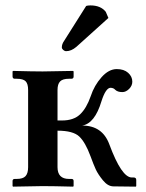

<svg xmlns="http://www.w3.org/2000/svg" viewBox="-20 -696 546 717"><path d="M301.8 -673.8Q307.6 -675.8 317.9 -675.8Q356 -675.8 375 -651.9L384.8 -628.9L265.1 -521Q246.1 -504.9 227.1 -504.9Q221.2 -504.9 216.1 -509.5Q210.9 -514.2 210.9 -519Q210.9 -531.2 219.2 -543ZM85 -71.8V-359.9Q85 -382.8 75.9 -392.3Q66.9 -401.9 42 -401.9H35.2Q27.3 -401.9 26.9 -410.2V-429.2L28.8 -431.2Q103 -429.2 139.2 -429.2L252.9 -431.2L254.9 -429.2V-410.2Q254.9 -402.3 247.1 -401.9H237.8Q213.9 -401.9 204.3 -391.8Q194.8 -381.8 194.8 -359.9V-246.1H211.9Q254.9 -246.1 279.1 -269Q303.2 -292 318.8 -336.9Q332 -377 359.1 -407.5Q386.2 -438 416 -438Q442.9 -438 458.5 -424.1Q474.1 -410.2 474.1 -391.1Q474.1 -376 462.2 -364Q450.2 -352.1 437 -352.1Q418.9 -352.1 410.2 -360.8Q404.3 -367.7 393.1 -368.2Q375 -368.2 358.9 -317.9Q334 -234.9 287.1 -227.1Q362.3 -227.1 388.2 -157.2Q434.1 -33.2 472.2 -33.2H479Q488.8 -33.2 488.8 -23.9V-1L486.8 1L403.8 0Q382.8 0 364.5 -22.5Q346.2 -44.9 337.6 -63.5Q329.1 -82 317.9 -112.8Q298.8 -164.6 275.9 -186.3Q252.9 -208 194.8 -208V-71.8Q194.8 -27.8 237.8 -27.8H247.1Q254.9 -27.8 254.9 -20V-1L252.9 1Q177.7 -1 139.2 -1L28.8 1L26.9 -1V-20Q26.9 -27.8 35.2 -27.8H42Q65.9 -27.8 75.4 -38.3Q85 -48.8 85 -71.8Z"/></svg>

Font: Linux Libertine
Style: Semibold
Weight: 600
Designer: Philipp H. Poll
Foundry: Philipp H. Poll
Version: Version 5.1.2 ; ttfautohint (v0.9)